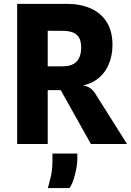

<svg xmlns="http://www.w3.org/2000/svg" viewBox="-20 -747 679 996"><path d="M451.5 0 295 -279.5H218L184.5 -287L199 -387V-403H304.5Q339.5 -403 360.8 -415Q382 -427 391.5 -448.8Q401 -470.5 401 -500Q401 -536.5 388 -555Q375 -573.5 353.8 -580.2Q332.5 -587 306.5 -587L227 -587.5L192 -644L184 -727Q203.5 -727 220.8 -727Q238 -727 262.5 -727Q287 -727 327 -727Q397 -727 450.2 -703.5Q503.5 -680 533.5 -632.5Q563.5 -585 563.5 -513.5Q563.5 -458 542.5 -409.8Q521.5 -361.5 477 -331.2Q432.5 -301 362 -298L382 -306Q401.5 -306 418 -302.5Q434.5 -299 448.5 -289.5Q462.5 -280 473.5 -262.5L639 0ZM69 0V-727H227.5V0ZM228.5 228.5Q234 209.5 243 172Q252 134.5 252 86.5V49.5H381V83.5Q381 97.5 377.5 118.5Q374 139.5 368.2 161.5Q362.5 183.5 355.2 201.5Q348 219.5 340 228.5Z"/></svg>

Font: Spline Sans
Style: Regular
Weight: 400
Designer: Eben Sorkin, Mirko Velimirovic
Foundry: Sorkin Type
Version: Version 1.001